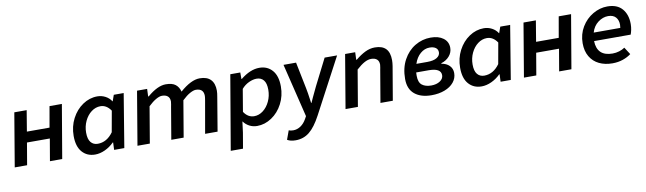

<svg xmlns="http://www.w3.org/2000/svg" viewBox="-42 -1123 6436 1912"><g transform="rotate(-10 3176.0 -167.0)"><path d="M119 -541H244L209 -330H438L475 -541H600L508 0H384L422 -223H191L153 0H28Z M660 -206Q660 -302 701.5 -381.5Q743 -461 812 -507.5Q881 -554 960 -554Q1003 -554 1041 -534Q1079 -514 1101 -479H1103L1125 -541H1225L1136 0H1033L1036 -75H1032Q991 -34 940 -10.5Q889 13 840 13Q759 13 709.5 -43Q660 -99 660 -206ZM1040 -177 1078 -389Q1035 -452 973 -452Q924 -452 881.5 -420Q839 -388 813.5 -334Q788 -280 788 -217Q788 -151 814 -119.5Q840 -88 884 -88Q976 -88 1040 -177Z M1360 -541H1462L1459 -465H1465Q1569 -554 1652 -554Q1717 -554 1750 -528Q1783 -502 1795 -455Q1908 -554 1995 -554Q2069 -554 2106 -515.5Q2143 -477 2143 -404Q2143 -378 2136 -341L2079 0H1953L2010 -325Q2016 -359 2016 -373Q2016 -448 1937 -448Q1914 -448 1878 -428.5Q1842 -409 1798 -367L1736 0H1611L1666 -325L1670 -346Q1674 -370 1674 -376Q1674 -412 1653.5 -430Q1633 -448 1595 -448Q1570 -448 1534 -427.5Q1498 -407 1456 -367L1394 0H1269Z M2303 -541H2404V-475H2408Q2506 -554 2598 -554Q2679 -554 2728.5 -497.5Q2778 -441 2778 -334Q2778 -239 2736.5 -159.5Q2695 -80 2625.5 -33.5Q2556 13 2478 13Q2436 13 2400.5 -5.5Q2365 -24 2342 -56H2340L2326 53L2299 211H2175ZM2649 -324Q2649 -390 2623 -421Q2597 -452 2553 -452Q2516 -452 2474 -432.5Q2432 -413 2400 -376L2362 -150Q2403 -88 2466 -88Q2514 -88 2556 -120Q2598 -152 2623.5 -206.5Q2649 -261 2649 -324Z M2746 200 2779 110Q2797 118 2824 118Q2864 118 2899 94.5Q2934 71 2958 28L2973 1L2841 -541H2968L3022 -274Q3031 -232 3043 -143L3046 -120H3050L3074 -173Q3106 -243 3122 -274L3257 -541H3383L3088 15Q3030 124 2970.5 172Q2911 220 2831 220Q2778 220 2746 200Z M3464 -541H3566L3563 -465H3569Q3620 -507 3668 -530.5Q3716 -554 3766 -554Q3840 -554 3877 -516Q3914 -478 3914 -399Q3914 -373 3909 -341L3851 0H3726L3781 -325L3785 -346Q3789 -370 3789 -376Q3789 -412 3768.5 -430Q3748 -448 3710 -448Q3678 -448 3641.5 -428Q3605 -408 3560 -367L3498 0H3373Z M4009 -192Q4009 -302 4053.5 -384Q4098 -466 4171.5 -510Q4245 -554 4330 -554Q4410 -554 4458 -518Q4506 -482 4506 -420Q4506 -373 4474 -336Q4442 -299 4391 -284V-279Q4442 -271 4471.5 -241Q4501 -211 4501 -166Q4501 -114 4467.5 -73Q4434 -32 4375 -9.5Q4316 13 4242 13Q4134 13 4071.5 -38.5Q4009 -90 4009 -192ZM4379 -166Q4379 -237 4255 -237H4129Q4128 -226 4128 -204Q4128 -136 4162.5 -109.5Q4197 -83 4255 -83Q4309 -83 4344 -106.5Q4379 -130 4379 -166ZM4256 -321Q4320 -321 4353.5 -342Q4387 -363 4387 -396Q4387 -426 4364.5 -442Q4342 -458 4302 -458Q4252 -458 4209.5 -421.5Q4167 -385 4146 -321Z M4568 -206Q4568 -302 4609.5 -381.5Q4651 -461 4720 -507.5Q4789 -554 4868 -554Q4911 -554 4949 -534Q4987 -514 5009 -479H5011L5033 -541H5133L5044 0H4941L4944 -75H4940Q4899 -34 4848 -10.5Q4797 13 4748 13Q4667 13 4617.5 -43Q4568 -99 4568 -206ZM4948 -177 4986 -389Q4943 -452 4881 -452Q4832 -452 4789.5 -420Q4747 -388 4721.5 -334Q4696 -280 4696 -217Q4696 -151 4722 -119.5Q4748 -88 4792 -88Q4884 -88 4948 -177Z M5268 -541H5393L5358 -330H5587L5624 -541H5749L5657 0H5533L5571 -223H5340L5302 0H5177Z M5812 -235Q5812 -326 5856 -399Q5900 -472 5970.5 -513Q6041 -554 6117 -554Q6216 -554 6266.5 -495.5Q6317 -437 6317 -341Q6317 -311 6311 -282.5Q6305 -254 6298 -237H5928Q5932 -83 6089 -83Q6123 -83 6156 -93Q6189 -103 6213 -120L6260 -47Q6225 -20 6176.5 -3.5Q6128 13 6071 13Q5995 13 5936.5 -15.5Q5878 -44 5845 -100Q5812 -156 5812 -235ZM6208 -321Q6211 -338 6211 -353Q6211 -400 6185 -429Q6159 -458 6108 -458Q6055 -458 6006.5 -422Q5958 -386 5939 -321Z"/></g></svg>

Font: Nebula Sans Semibold
Style: Regular
Weight: 600
Italic angle: -9°
Designer: Paul D. Hunt for Adobe (as Source Sans)
Foundry: Nebula Entertainment & Broadcasting LLC
Version: Version 1.010